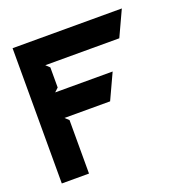

<svg xmlns="http://www.w3.org/2000/svg" viewBox="-108 -672 726 763"><g transform="rotate(-20 255.0 -290.0)"><path d="M26 -4H141V-230L125 -245H318L368 -353H125L141 -368V-453L125 -468H438L488 -576H26Z"/></g></svg>

Font: Charger EcoBold
Style: Bold
Weight: 1000
Designer: Jasper
Foundry: Cannot Into Space Fonts
Version: Version 1.1